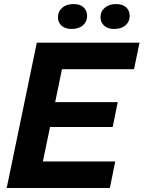

<svg xmlns="http://www.w3.org/2000/svg" viewBox="-20 -943 720 963"><path d="M13.6 0 164.6 -729H679.9L652.1 -595.9H255.4L298.3 -632.1L187.9 -97.7L160.1 -133.1H558L531 0ZM196.9 -305.9 221.6 -430.6H570.6L545 -305.9ZM552.4 -797.7Q520.4 -797.7 502.3 -814.3Q484.1 -830.9 484.1 -856.7Q484.1 -885.7 505.6 -904.1Q527.1 -922.6 562.1 -922.6Q595.6 -922.6 613 -906.1Q630.4 -889.7 630.4 -862.9Q630.4 -834.6 609.6 -816.1Q588.9 -797.7 552.4 -797.7ZM338.9 -797.7Q306.9 -797.7 288.7 -814.3Q270.6 -830.9 270.6 -856.7Q270.6 -885.7 292.1 -904.1Q313.6 -922.6 348.6 -922.6Q382 -922.6 399.4 -906.1Q416.9 -889.7 416.9 -862.9Q416.9 -834.6 396.1 -816.1Q375.3 -797.7 338.9 -797.7Z"/></svg>

Font: Mona Sans
Style: Italic
Weight: 200
Italic angle: -11.6951°
Designer: Deni Anggara
Foundry: GitHub
Version: Version 2.000